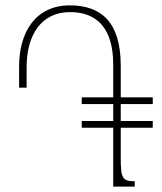

<svg xmlns="http://www.w3.org/2000/svg" viewBox="-20 -694 602 714"><path d="M284 -219H401V0H481V-20C435 -20 429 -31 429 -108V-219H548V-244H429V-307H548V-332H429V-450C429 -613 355 -674 240 -674C113 -674 51 -576 51 -446V-368H79V-445C79 -558 129 -649 241 -649C341 -649 401 -588 401 -454V-332H284V-307H401V-244H284Z"/></svg>

Font: Noto Serif Armenian SemiCondensed Thin
Style: Regular
Weight: 100
Width: 4
Designer: Monotype Design Team
Foundry: Monotype Imaging Inc.
Version: Version 2.008